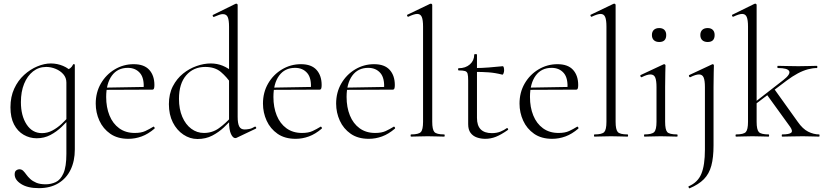

<svg xmlns="http://www.w3.org/2000/svg" viewBox="-20 -745 4498 1047"><path d="M192 281Q131 281 95.5 258.5Q60 236 60 206Q60 190 68.5 184Q77 178 85 178Q98 178 106.5 186.5Q115 195 123.5 207Q132 219 145 231Q158 243 178 251.5Q198 260 229 260Q258 260 284 248Q310 236 326 200Q342 164 342 94V-361Q356 -368 364 -374Q372 -380 379 -394Q380 -396 384 -395Q388 -394 388 -392V70Q388 133 365 180.5Q342 228 298 254.5Q254 281 192 281ZM180 9Q142 9 109 -10Q76 -29 56.5 -66.5Q37 -104 37 -160Q37 -217 57.5 -261.5Q78 -306 111.5 -336.5Q145 -367 183.5 -383Q222 -399 257 -399Q292 -399 324 -385.5Q356 -372 374 -349L342 -295Q342 -321 325.5 -340Q309 -359 283.5 -369.5Q258 -380 232 -380Q191 -380 160 -355.5Q129 -331 111.5 -288Q94 -245 94 -188Q94 -114 125 -66.5Q156 -19 209 -19Q239 -19 266 -33.5Q293 -48 316 -69.5Q339 -91 358 -113L366 -106Q344 -80 316.5 -53.5Q289 -27 255 -9Q221 9 180 9Z M680 12Q621 12 581.5 -15.5Q542 -43 522 -87Q502 -131 502 -180Q502 -241 530 -289.5Q558 -338 605.5 -366.5Q653 -395 709 -395Q766 -395 794 -364Q822 -333 822 -281Q822 -268 819.5 -262Q817 -256 810 -256H763Q768 -318 743.5 -346.5Q719 -375 677 -375Q621 -375 590 -332.5Q559 -290 559 -216Q559 -160 577 -115.5Q595 -71 630 -45.5Q665 -20 715 -20Q750 -20 772.5 -30.5Q795 -41 816 -54Q818 -56 821.5 -51.5Q825 -47 823 -44Q788 -14 752.5 -1Q717 12 680 12ZM546 -255 545 -267 773 -271V-256Z M1057 13Q1016 13 980 -11Q944 -35 922.5 -77.5Q901 -120 901 -177Q901 -233 922.5 -274.5Q944 -316 978 -343.5Q1012 -371 1052 -385Q1092 -399 1129 -399Q1164 -399 1194.5 -386.5Q1225 -374 1251 -351L1242 -287Q1217 -325 1184.5 -352.5Q1152 -380 1099 -380Q1035 -380 995.5 -334.5Q956 -289 956 -206Q956 -150 974 -108Q992 -66 1023 -43Q1054 -20 1092 -20Q1138 -20 1174 -46Q1210 -72 1242 -108L1250 -101Q1229 -77 1201 -50.5Q1173 -24 1137.5 -5.5Q1102 13 1057 13ZM1276 -718V-108Q1276 -72 1284.5 -55.5Q1293 -39 1314 -39Q1324 -39 1338.5 -41.5Q1353 -44 1369 -54Q1374 -56 1376.5 -50.5Q1379 -45 1374 -43L1271 6Q1267 8 1263 8Q1250 8 1239.5 -14.5Q1229 -37 1229 -81V-599Q1229 -635 1222 -651.5Q1215 -668 1195 -668Q1186 -668 1175 -664Q1164 -660 1147 -653Q1143 -651 1140.5 -657Q1138 -663 1142 -664L1264 -724Q1266 -725 1269 -725Q1271 -725 1273.5 -723Q1276 -721 1276 -718Z M1592 12Q1533 12 1493.5 -15.5Q1454 -43 1434 -87Q1414 -131 1414 -180Q1414 -241 1442 -289.5Q1470 -338 1517.5 -366.5Q1565 -395 1621 -395Q1678 -395 1706 -364Q1734 -333 1734 -281Q1734 -268 1731.5 -262Q1729 -256 1722 -256H1675Q1680 -318 1655.5 -346.5Q1631 -375 1589 -375Q1533 -375 1502 -332.5Q1471 -290 1471 -216Q1471 -160 1489 -115.5Q1507 -71 1542 -45.5Q1577 -20 1627 -20Q1662 -20 1684.5 -30.5Q1707 -41 1728 -54Q1730 -56 1733.5 -51.5Q1737 -47 1735 -44Q1700 -14 1664.5 -1Q1629 12 1592 12ZM1458 -255 1457 -267 1685 -271V-256Z M1991 12Q1932 12 1892.5 -15.5Q1853 -43 1833 -87Q1813 -131 1813 -180Q1813 -241 1841 -289.5Q1869 -338 1916.5 -366.5Q1964 -395 2020 -395Q2077 -395 2105 -364Q2133 -333 2133 -281Q2133 -268 2130.5 -262Q2128 -256 2121 -256H2074Q2079 -318 2054.5 -346.5Q2030 -375 1988 -375Q1932 -375 1901 -332.5Q1870 -290 1870 -216Q1870 -160 1888 -115.5Q1906 -71 1941 -45.5Q1976 -20 2026 -20Q2061 -20 2083.5 -30.5Q2106 -41 2127 -54Q2129 -56 2132.5 -51.5Q2136 -47 2134 -44Q2099 -14 2063.5 -1Q2028 12 1991 12ZM1857 -255 1856 -267 2084 -271V-256Z M2222 0Q2219 0 2219 -6Q2219 -12 2222 -12Q2263 -12 2275 -25Q2287 -38 2287 -81V-600Q2287 -636 2280 -652.5Q2273 -669 2255 -669Q2239 -669 2207 -654Q2203 -652 2200.5 -658Q2198 -664 2202 -665L2325 -724Q2327 -725 2330 -725Q2332 -725 2334.5 -723Q2337 -721 2337 -718V-81Q2337 -39 2348.5 -25.5Q2360 -12 2402 -12Q2405 -12 2405 -6Q2405 0 2402 0Q2385 0 2361.5 -1Q2338 -2 2312 -2Q2287 -2 2263 -1Q2239 0 2222 0Z M2626 12Q2602 12 2580.5 4.5Q2559 -3 2546 -20.5Q2533 -38 2533 -68V-306Q2533 -331 2530 -342.5Q2527 -354 2516 -357.5Q2505 -361 2481 -361Q2478 -361 2478 -367Q2478 -373 2481 -373Q2519 -373 2542.5 -394Q2566 -415 2566 -447Q2566 -450 2573.5 -450Q2581 -450 2581 -447V-102Q2581 -60 2601.5 -39.5Q2622 -19 2662 -19Q2689 -19 2709.5 -27.5Q2730 -36 2743 -46Q2747 -48 2750 -43.5Q2753 -39 2749 -36Q2712 -10 2684 1Q2656 12 2626 12ZM2719 -338Q2680 -348 2644.5 -350.5Q2609 -353 2569 -353V-374Q2608 -374 2644.5 -377Q2681 -380 2722 -384Q2725 -384 2727 -377.5Q2729 -371 2729 -361Q2729 -354 2726 -345.5Q2723 -337 2719 -338Z M2991 12Q2932 12 2892.5 -15.5Q2853 -43 2833 -87Q2813 -131 2813 -180Q2813 -241 2841 -289.5Q2869 -338 2916.5 -366.5Q2964 -395 3020 -395Q3077 -395 3105 -364Q3133 -333 3133 -281Q3133 -268 3130.5 -262Q3128 -256 3121 -256H3074Q3079 -318 3054.5 -346.5Q3030 -375 2988 -375Q2932 -375 2901 -332.5Q2870 -290 2870 -216Q2870 -160 2888 -115.5Q2906 -71 2941 -45.5Q2976 -20 3026 -20Q3061 -20 3083.5 -30.5Q3106 -41 3127 -54Q3129 -56 3132.5 -51.5Q3136 -47 3134 -44Q3099 -14 3063.5 -1Q3028 12 2991 12ZM2857 -255 2856 -267 3084 -271V-256Z M3222 0Q3219 0 3219 -6Q3219 -12 3222 -12Q3263 -12 3275 -25Q3287 -38 3287 -81V-600Q3287 -636 3280 -652.5Q3273 -669 3255 -669Q3239 -669 3207 -654Q3203 -652 3200.5 -658Q3198 -664 3202 -665L3325 -724Q3327 -725 3330 -725Q3332 -725 3334.5 -723Q3337 -721 3337 -718V-81Q3337 -39 3348.5 -25.5Q3360 -12 3402 -12Q3405 -12 3405 -6Q3405 0 3402 0Q3385 0 3361.5 -1Q3338 -2 3312 -2Q3287 -2 3263 -1Q3239 0 3222 0Z M3494 0Q3492 0 3492 -6Q3492 -12 3494 -12Q3535 -12 3547.5 -25Q3560 -38 3560 -81V-270Q3560 -306 3553 -322.5Q3546 -339 3527 -339Q3518 -339 3506.5 -335.5Q3495 -332 3479 -324Q3475 -323 3472.5 -328.5Q3470 -334 3474 -336L3598 -394Q3601 -395 3602 -395Q3604 -395 3606.5 -393Q3609 -391 3609 -388Q3609 -381 3608 -349.5Q3607 -318 3607 -271V-81Q3607 -38 3618.5 -25Q3630 -12 3672 -12Q3675 -12 3675 -6Q3675 0 3672 0Q3655 0 3632 -1Q3609 -2 3583 -2Q3558 -2 3535 -1Q3512 0 3494 0ZM3575 -516Q3556 -516 3545.5 -526Q3535 -536 3535 -554Q3535 -572 3545.5 -582Q3556 -592 3575 -592Q3593 -592 3603 -582Q3613 -572 3613 -554Q3613 -516 3575 -516Z M3873 -388Q3873 -381 3872 -349.5Q3871 -318 3871 -271V48Q3871 114 3859 158.5Q3847 203 3818.5 232Q3790 261 3740 282Q3738 283 3735.5 277.5Q3733 272 3735 271Q3785 250 3804.5 203Q3824 156 3824 71V-270Q3824 -306 3817 -322.5Q3810 -339 3792 -339Q3783 -339 3771.5 -335.5Q3760 -332 3744 -324Q3740 -323 3737.5 -328.5Q3735 -334 3739 -336L3863 -394Q3865 -395 3866 -395Q3869 -395 3871 -393Q3873 -391 3873 -388ZM3839 -516Q3820 -516 3809.5 -526Q3799 -536 3799 -554Q3799 -572 3809.5 -582Q3820 -592 3839 -592Q3857 -592 3867 -582Q3877 -572 3877 -554Q3877 -516 3839 -516Z M3994 0Q3991 0 3991 -6Q3991 -12 3994 -12Q4035 -12 4047 -25Q4059 -38 4059 -81V-600Q4059 -636 4052 -652.5Q4045 -669 4027 -669Q4011 -669 3979 -654Q3975 -652 3972.5 -658Q3970 -664 3974 -665L4094 -724Q4097 -725 4099 -725Q4101 -725 4103.5 -723Q4106 -721 4106 -718V-81Q4106 -38 4118 -25Q4130 -12 4172 -12Q4174 -12 4174 -6Q4174 0 4172 0Q4154 0 4131.5 -1Q4109 -2 4083 -2Q4058 -2 4034.5 -1Q4011 0 3994 0ZM4245 0Q4243 0 4243 -6Q4243 -12 4245 -12Q4283 -12 4294 -21Q4305 -30 4289 -53L4161 -230L4202 -260L4330 -81Q4357 -42 4387 -27Q4417 -12 4447 -12Q4449 -12 4449 -6Q4449 0 4447 0Q4429 0 4406.5 -1Q4384 -2 4358 -2Q4321 -2 4294.5 -1Q4268 0 4245 0ZM4093 -172 4089 -182 4251 -308Q4292 -340 4283.5 -357Q4275 -374 4222 -374Q4219 -374 4219 -380Q4219 -386 4222 -386Q4246 -386 4270 -385Q4294 -384 4334 -384Q4371 -384 4393 -385Q4415 -386 4435 -386Q4437 -386 4437 -380Q4437 -374 4435 -374Q4412 -374 4385.5 -367Q4359 -360 4330 -344.5Q4301 -329 4269 -305Z"/></svg>

Font: Cormorant Infant Light Light
Style: Regular
Weight: 300
Version: Version 4.001